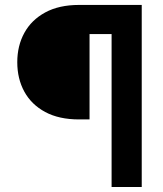

<svg xmlns="http://www.w3.org/2000/svg" viewBox="-20 -747 650 767"><path d="M479.8 -610.8H337.7V-269.9H295.8Q215.9 -269.9 160.7 -299.5Q105.5 -329.2 77.2 -380.9Q49 -432.5 49 -498.6Q49 -563.9 77.2 -615.6Q105.5 -667.3 160.7 -697.3Q215.9 -727.3 295.8 -727.3H479.8ZM425.8 0V-727.3H546.2V0Z"/></svg>

Font: InterMG
Style: Bold
Weight: 700
Designer: Rasmus Andersson
Foundry: rsms
Version: Version 3.019;December 26, 2023;FontCreator 15.0.0.2955 64-b